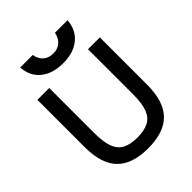

<svg xmlns="http://www.w3.org/2000/svg" viewBox="-264 -1106 1261 1261"><g transform="rotate(-45 367.0 -475.0)"><path d="M367 10Q219 10 148 -63.5Q77 -137 77 -290V-730H187V-310Q187 -229 204.5 -181Q222 -133 261.5 -111.5Q301 -90 367 -90Q433 -90 472.5 -111.5Q512 -133 529.5 -181Q547 -229 547 -310V-730H657V-290Q657 -137 586 -63.5Q515 10 367 10ZM367 -780Q270 -780 211.5 -827.5Q153 -875 147 -960H264Q270 -918 297.5 -894.5Q325 -871 367 -871Q408 -871 435 -894.5Q462 -918 470 -960H587Q580 -875 522 -827.5Q464 -780 367 -780Z"/></g></svg>

Font: M PLUS 2 Medium
Style: Regular
Weight: 500
Designer: Coji Morishita
Foundry: UNDERFOREST DESIGN
Version: Version 1.001